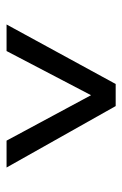

<svg xmlns="http://www.w3.org/2000/svg" viewBox="89 -790 381 600"><g transform="rotate(90 280.0 -489.5)"><path d="M56 -319 242 -660H311L503 -319H419L277 -583L139 -319Z"/></g></svg>

Font: Cairo-CLs
Style: CLs-Regular
Weight: 400
Version: Version 3.130;gftools[0.9.24]